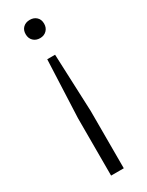

<svg xmlns="http://www.w3.org/2000/svg" viewBox="-196 -581 619 806"><g transform="rotate(-30 113.0 -178.5)"><path d="M94 -367H132L143.5 -88V190H82V-88ZM113 -547Q132.5 -547 145 -535.2Q157.5 -523.5 157.5 -503Q157.5 -483.5 145 -471Q132.5 -458.5 113 -458.5Q93 -458.5 80.5 -470.8Q68 -483 68 -503Q68 -523.5 80.5 -535.2Q93 -547 113 -547Z"/></g></svg>

Font: Encode Sans SemiCondensed Light
Style: Regular
Weight: 300
Width: 4
Designer: Multiple Designers
Foundry: Impallari Type
Version: Version 3.002